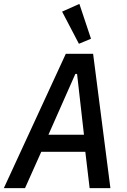

<svg xmlns="http://www.w3.org/2000/svg" viewBox="-38 -978 658 998"><path d="M535.9 0 446 -698.2H304L-18.1 0H92L176.5 -188.9H405.5L427.9 0ZM213.8 -277.7 353.7 -593.8H362.6L398.4 -277.7ZM284.8 -917.6 372.2 -750.4 435 -776.6 374.6 -957.7Z"/></svg>

Font: Margiela Mono Italic Medium It
Style: Regular
Weight: 500
Designer: Mike Abbink, Paul van der Laan, Pieter van Rosmalen
Foundry: Bold Monday
Version: Version 2.003 2021